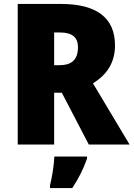

<svg xmlns="http://www.w3.org/2000/svg" viewBox="-20 -734 678 975"><path d="M289 -714H70V0H255V-263H294L431 0H638L452 -311C523 -354 564 -417 564 -503C564 -643 472 -714 289 -714ZM286 -569C349 -569 376 -542 376 -494C376 -428 340 -403 284 -403H255V-569ZM422 72V61H256C255 100 244 168 234 207V221H347C381 170 402 126 422 72Z"/></svg>

Font: Noto Sans Thai Looped SemiCondensed Black
Style: Regular
Weight: 900
Width: 4
Designer: Sasikarn Vongin, Ben Mitchell
Foundry: The Fontpad Ltd
Version: Version 1.001